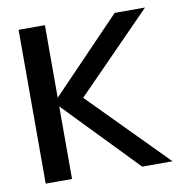

<svg xmlns="http://www.w3.org/2000/svg" viewBox="-70 -661 707 729"><g transform="rotate(-10 283.0 -296.5)"><path d="M48.5 0H150V-593H48.5ZM131.5 -294H243L536 -593H419ZM420.5 0H537.5L243 -298.5L131.5 -299Z"/></g></svg>

Font: Anybody UltraCondensed Thin
Style: Regular
Weight: 400
Version: Version 1.111